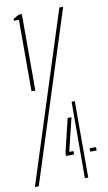

<svg xmlns="http://www.w3.org/2000/svg" viewBox="-100 -845 502 890"><g transform="rotate(-10 151.0 -400.0)"><path d="M51.5 -440V-776H28.5L27.5 -784L54.5 -800H69.5V-440ZM-10 0 246 -800H264L8 0ZM157 -117V-131L195 -289H213L175 -133H195V-117ZM225 0 226 -360H241V0ZM271 -117V-133H301V-117Z"/></g></svg>

Font: Big Shoulders Stencil Display SC Thin
Style: Regular
Weight: 100
Designer: Patric King
Foundry: XO Type Co
Version: Version 2.001